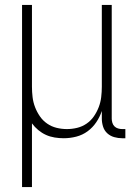

<svg xmlns="http://www.w3.org/2000/svg" viewBox="-20 -550 540 775"><path d="M69 205V-530H109V-200Q109 -179 111.5 -158Q114 -137 121.5 -117.5Q129 -98 141 -80.5Q153 -63 170.5 -51Q188 -39 208.5 -34Q229 -29 250 -29Q271 -29 291.5 -34Q312 -39 329.5 -51Q347 -63 359 -80.5Q371 -98 378.5 -117.5Q386 -137 388.5 -158Q391 -179 391 -200V-530H431V-71Q431 -63 433.5 -54.5Q436 -46 442 -40Q448 -34 456.5 -31.5Q465 -29 473 -29H486V8H473Q457 8 441 3.5Q425 -1 413 -12Q401 -23 396 -39Q391 -55 391 -71V-102Q383 -78 368.5 -56.5Q354 -35 333.5 -20Q313 -5 288 1.5Q263 8 237 8Q219 8 200.5 5Q182 2 165.5 -5.5Q149 -13 134.5 -25Q120 -37 109 -52V205Z"/></svg>

Font: iosevka_custom_sans_ss08 XLt
Style: Regular
Weight: 200
Designer: Belleve Invis
Foundry: Belleve Invis
Version: Version 10.3.0; ttfautohint (v1.8.3)